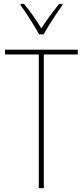

<svg xmlns="http://www.w3.org/2000/svg" viewBox="-20 -1021 427 990"><path d="M182 -844H205C230 -889 271 -952 302 -994V-1001H285C250 -957 220 -917 193 -875C168 -917 133 -967 103 -1001H86V-994C112 -960 155 -891 182 -844ZM206 -51V-740H381V-765H6V-740H180V-51Z"/></svg>

Font: Noto Sans Tamil UI Condensed Thin
Style: Regular
Weight: 100
Width: 3
Designer: Jelle Bosma - Monotype Design Team
Foundry: Monotype Imaging Inc.
Version: Version 2.004